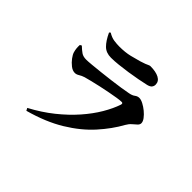

<svg xmlns="http://www.w3.org/2000/svg" viewBox="-181 -1043 1363 1363"><g transform="rotate(45 500.0 -361.5)"><path d="M215 43Q309 -7 384.5 -67.5Q460 -128 517 -193Q574 -258 612 -322.5Q650 -387 669 -444Q674 -462 658 -461Q644 -461 614 -456.5Q584 -452 546.5 -444.5Q509 -437 471 -429Q433 -421 400.5 -412.5Q368 -404 349 -399Q327 -392 310.5 -381.5Q294 -371 278 -371Q255 -371 232 -389Q209 -407 192 -430Q175 -453 170 -470Q165 -488 163.5 -503.5Q162 -519 163 -537L176 -544Q200 -521 219 -508Q238 -495 268 -495Q286 -495 323 -498.5Q360 -502 406.5 -507Q453 -512 499.5 -518Q546 -524 586.5 -530Q627 -536 650 -541Q679 -546 694.5 -558Q710 -570 728 -570Q745 -570 768 -558Q791 -546 813 -528Q835 -510 850 -490Q865 -470 865 -453Q865 -439 852 -427Q839 -415 822 -400.5Q805 -386 792 -363Q746 -279 672 -196.5Q598 -114 488 -47Q378 20 225 62ZM383 -629Q334 -629 304 -658.5Q274 -688 247 -746L256 -754Q287 -735 315.5 -731Q344 -727 369 -727Q428 -727 473 -738Q518 -749 548 -758Q572 -765 586.5 -771Q601 -777 609.5 -781Q618 -785 624 -785Q679 -785 711 -768Q743 -751 743 -718Q743 -703 734 -691.5Q725 -680 701 -674Q670 -667 629 -659Q588 -651 543.5 -644.5Q499 -638 457.5 -633.5Q416 -629 383 -629Z"/></g></svg>

Font: Noto Serif JP ExtraLight ExtraBold
Style: Regular
Weight: 800
Version: Version 2.003-H1;hotconv 1.1.1;makeotfexe 2.6.0